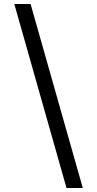

<svg xmlns="http://www.w3.org/2000/svg" viewBox="-20 -812 489 967"><path d="M52 -792H134L397 135H315Z"/></svg>

Font: utamil25
Style: Book
Weight: 400
Designer: Jelle Bosma - Monotype Design Team
Foundry: Monotype Imaging Inc.
Version: Version 2.003